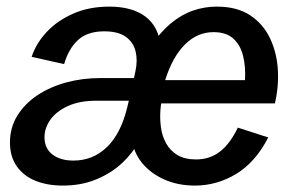

<svg xmlns="http://www.w3.org/2000/svg" viewBox="-20 -560 915 592"><path d="M173.8 12.2Q126.5 12.2 89.8 -2.4Q53.2 -17.1 32 -46.9Q10.7 -76.7 10.7 -120.6Q10.7 -166.5 33.4 -203.4Q56.2 -240.2 95 -266.1Q133.8 -292 183.8 -305.7Q233.9 -319.3 288.6 -319.3H393.1L397.5 -339.8Q404.8 -373 398.2 -401.1Q391.6 -429.2 368.2 -446.3Q344.7 -463.4 301.3 -463.4Q249.5 -463.4 220.5 -436.5Q191.4 -409.7 177.7 -362.3L77.6 -384.8Q91.3 -426.3 123.8 -461.2Q156.2 -496.1 205.3 -517.8Q254.4 -539.6 316.9 -539.6Q387.2 -539.6 428.2 -509Q469.2 -478.5 475.6 -416.5L444.3 -417Q474.6 -461.4 507.1 -488.3Q539.6 -515.1 575 -527.3Q610.4 -539.6 648.4 -539.6Q710.9 -539.6 751.2 -512.9Q791.5 -486.3 812.5 -442.1Q833.5 -397.9 836.7 -345.5Q839.8 -293 827.6 -241.2H429.2L482.9 -268.6Q476.6 -246.6 474.6 -220Q472.7 -193.4 476.3 -166.7Q480 -140.1 492.4 -117.7Q504.9 -95.2 527.3 -81.8Q549.8 -68.4 584.5 -68.4Q626 -68.4 657.2 -91.8Q688.5 -115.2 713.4 -166.5L807.1 -136.2Q768.1 -60.1 708.5 -23.9Q648.9 12.2 581.1 12.2Q527.8 12.2 485.4 -7.1Q442.9 -26.4 417.2 -58.6Q391.6 -90.8 387.7 -128.9L408.7 -125.5Q390.6 -89.4 357.2 -57.9Q323.7 -26.4 277.3 -7.1Q231 12.2 173.8 12.2ZM206.5 -64.9Q266.6 -64.9 309.6 -106.4Q352.5 -147.9 372.1 -228L388.2 -295.4L423.8 -249.5H277.3Q225.6 -249.5 189.7 -233.2Q153.8 -216.8 135.5 -191.2Q117.2 -165.5 117.2 -136.7Q117.2 -102.5 141.6 -83.7Q166 -64.9 206.5 -64.9ZM489.3 -313H735.4Q737.8 -353.5 729.7 -387Q721.7 -420.4 699.7 -440.7Q677.7 -460.9 638.2 -460.9Q588.4 -460.9 550 -422.6Q511.7 -384.3 489.3 -313Z"/></svg>

Font: Schibsted Grotesk Medium
Style: Italic
Weight: 500
Italic angle: -12°
Designer: Bakken & Baeck AS, Henrik Kongsvoll
Foundry: Schibsted ASA
Version: Version 1.100;gftools[0.9.25]